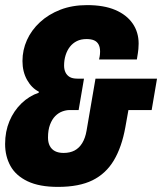

<svg xmlns="http://www.w3.org/2000/svg" viewBox="-20 -720 635 752"><path d="M207 12Q134 12 88 -10Q42 -32 21 -70Q0 -108 0 -156Q0 -205 17 -245.5Q34 -286 64 -315Q94 -344 132 -357V-361Q104 -375 86 -407Q68 -439 68 -481Q68 -524 85.5 -563Q103 -602 136.5 -633Q170 -664 216.5 -682Q263 -700 321 -700Q387 -700 431.5 -681Q476 -662 499.5 -628Q523 -594 523 -549Q523 -540 522 -528Q521 -516 516 -487H368Q371 -501 371.5 -507.5Q372 -514 372 -518Q372 -535 366 -546Q360 -557 348.5 -562Q337 -567 319 -567Q297 -567 281 -559Q265 -551 254 -537Q243 -523 237 -504Q231 -485 231 -463Q231 -448 236.5 -436.5Q242 -425 253 -418.5Q264 -412 283 -412H309L288 -289H253Q239 -289 224 -283.5Q209 -278 196.5 -265.5Q184 -253 176 -232Q168 -211 168 -181Q168 -162 175 -148.5Q182 -135 195.5 -128Q209 -121 229 -121Q254 -121 272 -130.5Q290 -140 302 -159.5Q314 -179 319 -208L354 -412H595L574 -289H483L471 -222Q457 -144 426 -92Q395 -40 342.5 -14Q290 12 207 12Z"/></svg>

Font: Archivo ExtraCondensed Black
Style: Italic
Weight: 900
Width: 2
Italic angle: -10°
Designer: Hector Gatti
Foundry: Omnibus-Type
Version: Version 2.001